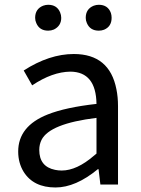

<svg xmlns="http://www.w3.org/2000/svg" viewBox="-20 -787 603 819"><path d="M216.8 12.7Q123 12.7 81.1 -53.7Q57.6 -91.8 57.6 -140.6Q57.6 -249 183.6 -298.8Q259.8 -329.1 391.6 -343.8Q389.6 -480.5 280.3 -481.4Q203.1 -480.5 117.2 -422.9L81.1 -486.3Q190.4 -556.6 294.9 -556.6Q447.3 -556.6 476.6 -406.2Q483.4 -373 483.4 -334V0H408.2L400.4 -65.4H397.5Q302.7 12.7 216.8 12.7ZM243.2 -59.6Q307.6 -59.6 380.9 -123Q386.7 -127.9 391.6 -131.8V-284.2Q192.4 -259.8 157.2 -190.4Q147.5 -170.9 147.5 -147.5Q147.5 -76.2 214.8 -62.5Q228.5 -59.6 243.2 -59.6ZM185.5 -656.2Q148.4 -656.2 134.8 -688.5Q129.9 -699.2 129.9 -710.9Q129.9 -749 164.1 -762.7Q174.8 -766.6 185.5 -766.6Q222.7 -766.6 236.3 -734.4Q241.2 -722.7 241.2 -710.9Q241.2 -676.8 210 -661.1Q198.2 -656.2 185.5 -656.2ZM401.4 -656.2Q364.3 -656.2 350.6 -688.5Q345.7 -699.2 345.7 -710.9Q345.7 -749 379.9 -762.7Q390.6 -766.6 401.4 -766.6Q440.4 -766.6 453.1 -731.4Q456.1 -721.7 456.1 -710.9Q456.1 -673.8 423.8 -660.2Q413.1 -656.2 401.4 -656.2Z"/></svg>

Font: Taipei Sans TC Beta
Style: Regular
Weight: 400
Designer: JT Foundry
Foundry: JT Foundry
Version: Version 1.000